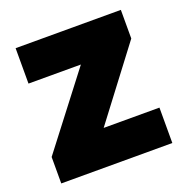

<svg xmlns="http://www.w3.org/2000/svg" viewBox="-105 -649 717 744"><g transform="rotate(-20 253.5 -276.5)"><path d="M482 0H24V-109L253 -407H37V-553H471V-435L252 -146H482Z"/></g></svg>

Font: Noto Sans Meetei Mayek Black
Style: Regular
Weight: 900
Designer: Monotype Design Team and Neelakash Kshetrimayum
Foundry: Monotype Imaging Inc.
Version: Version 2.002; ttfautohint (v1.8.4.7-5d5b)